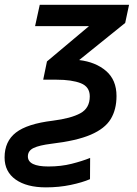

<svg xmlns="http://www.w3.org/2000/svg" viewBox="-67 -561 584 821"><path d="M129.4 240.2Q47.4 240.2 0 206.8Q-47.4 173.3 -47.4 112.3Q-47.4 43.5 1 5.9Q49.3 -31.7 158.7 -44.9Q236.3 -54.7 276.6 -76.7Q316.9 -98.6 316.9 -148.9Q316.9 -189.9 278.6 -205.1Q240.2 -220.2 175.3 -220.2H117.7L133.8 -298.3L313.5 -449.2H83L103 -540.5H484.9L468.3 -462.9L271.5 -304.2Q341.8 -295.9 386.5 -257.6Q431.2 -219.2 431.2 -150.4Q431.2 -92.8 406.5 -52Q381.8 -11.2 321.3 14.9Q260.7 41 152.8 53.7Q101.1 60.1 76.7 71.8Q52.2 83.5 52.2 107.9Q52.2 150.9 140.1 150.9Q193.8 150.9 239.3 139.4Q284.7 127.9 318.4 114.3L317.9 205.1Q285.2 219.2 235.4 229.7Q185.5 240.2 129.4 240.2Z"/></svg>

Font: Open Sans SemiBold
Style: Italic
Weight: 600
Italic angle: -12°
Designer: Monotype Design Team
Foundry: Monotype Imaging Inc.
Version: Version 3.003; ttfautohint (v1.8.4)